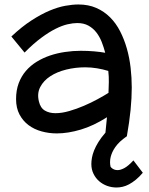

<svg xmlns="http://www.w3.org/2000/svg" viewBox="-20 -562 664 858"><path d="M618.2 210Q602.5 228.5 586.9 241.2Q571.3 253.9 556.6 261.7Q542 269.5 527.8 272.7Q513.7 275.9 501 275.9Q479 275.9 458.7 268.6Q438.5 261.2 422.9 247.6Q407.2 233.9 397.7 214.4Q388.2 194.8 388.2 170.9Q388.2 158.2 390.9 142.8Q393.6 127.4 400.6 109.9Q407.7 92.3 419.9 72.5Q432.1 52.7 451.2 30.8L458 -38.1Q398.4 0 341.1 17.1Q283.7 34.2 233.9 34.2Q198.7 34.2 165.8 25.1Q132.8 16.1 107.7 -2.7Q82.5 -21.5 67.1 -50.5Q51.8 -79.6 51.8 -119.1Q51.8 -158.7 63.5 -189.9Q75.2 -221.2 95.7 -245.1Q116.2 -269 144 -286.1Q171.9 -303.2 203.9 -314Q235.8 -324.7 271 -329.8Q306.2 -335 340.8 -335Q373 -335 400.9 -332.5Q428.7 -330.1 450.2 -326.2Q443.8 -350.6 434.6 -374.3Q425.3 -397.9 410.9 -416.7Q396.5 -435.5 375.5 -447.3Q354.5 -459 325.2 -459Q306.2 -459 281.7 -453.4Q257.3 -447.8 228 -433.1Q198.7 -418.5 164.1 -392.8Q129.4 -367.2 89.8 -327.1L30.8 -398.9Q77.6 -442.9 120.6 -470.7Q163.6 -498.5 201.4 -514.4Q239.3 -530.3 271.7 -536.1Q304.2 -542 330.1 -542Q375 -542 410.2 -526.6Q445.3 -511.2 471.9 -484.6Q498.5 -458 516.8 -422.1Q535.2 -386.2 546.9 -345Q558.6 -303.7 563.7 -259.3Q568.8 -214.8 568.8 -170.9Q568.8 -124 563.5 -70.3Q558.1 -16.6 546.9 46.9Q528.8 59.1 516.1 71.3Q503.4 83.5 495.1 95.5Q486.8 107.4 481.9 118.4Q477.1 129.4 474.6 139.2Q469.2 162.1 474.1 183.1Q477.1 187.5 481.9 190.9Q485.8 193.8 491.7 196Q497.6 198.2 505.9 198.2Q518.6 198.2 535.9 189Q553.2 179.7 576.2 154.8ZM464.8 -147Q465.8 -171.4 466.3 -195.3Q466.8 -219.2 463.9 -245.1Q439.9 -252.4 413.6 -256.8Q387.2 -261.2 360.8 -261.2Q316.9 -261.2 275.6 -251Q234.4 -240.7 204.6 -221.2Q174.8 -201.7 159.9 -173.3Q145 -145 153.8 -108.9Q160.6 -79.6 180.4 -67.9Q200.2 -56.2 228 -56.2Q256.3 -56.2 289.3 -65.7Q322.3 -75.2 354.7 -89.1Q387.2 -103 416 -118.7Q444.8 -134.3 464.8 -147Z"/></svg>

Font: McLaren
Style: Regular
Weight: 400
Designer: Astigmatic (AOETI)
Foundry: Astigmatic (AOETI)
Version: Version 1.000